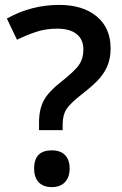

<svg xmlns="http://www.w3.org/2000/svg" viewBox="-20 -744 493 778"><path d="M138.2 -216.8V-248Q138.2 -301.8 157.7 -337.4Q177.2 -373 226.1 -411.1Q284.2 -457 301 -482.4Q317.9 -507.8 317.9 -543Q317.9 -584 290.5 -606Q263.2 -627.9 211.9 -627.9Q165.5 -627.9 126 -614.7Q86.4 -601.6 48.8 -583L7.8 -668.9Q106.9 -724.1 220.2 -724.1Q315.9 -724.1 372.1 -677.2Q428.2 -630.4 428.2 -547.9Q428.2 -511.2 417.5 -482.7Q406.7 -454.1 385 -428.2Q363.3 -402.3 310.1 -360.8Q264.6 -325.2 249.3 -301.8Q233.9 -278.3 233.9 -238.8V-216.8ZM118.2 -61Q118.2 -134.8 189.9 -134.8Q225.1 -134.8 243.7 -115.5Q262.2 -96.2 262.2 -61Q262.2 -26.4 243.4 -6.1Q224.6 14.2 189.9 14.2Q155.3 14.2 136.7 -5.6Q118.2 -25.4 118.2 -61Z"/></svg>

Font: f3_51262          
Style: Regular
Weight: 600
Foundry: Ascender Corporation
Version: Version 1.10